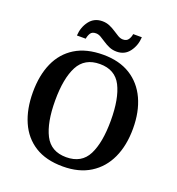

<svg xmlns="http://www.w3.org/2000/svg" viewBox="-161 -1047 1092 1187"><g transform="rotate(20 385.0 -454.0)"><path d="M385 10Q274 10 201 -36Q128 -82 91.5 -165Q55 -248 55 -359Q55 -470 91.5 -552Q128 -634 201.5 -679.5Q275 -725 386 -725Q492 -725 565 -679.5Q638 -634 676 -551.5Q714 -469 714 -358Q714 -247 676 -164.5Q638 -82 564.5 -36Q491 10 385 10ZM385 -51Q486 -51 527 -132Q568 -213 568 -358Q568 -503 527 -583.5Q486 -664 386 -664Q286 -664 244 -583.5Q202 -503 202 -358Q202 -213 243.5 -132Q285 -51 385 -51ZM455 -771Q428 -771 406 -780.5Q384 -790 365.5 -802.5Q347 -815 330.5 -824.5Q314 -834 298 -834Q272 -834 262 -817.5Q252 -801 249 -781H191Q194 -836 225 -877Q256 -918 310 -918Q336 -918 358 -908.5Q380 -899 398.5 -886.5Q417 -874 433.5 -864.5Q450 -855 466 -855Q490 -855 501 -871Q512 -887 515 -908H572Q569 -853 538.5 -812Q508 -771 455 -771Z"/></g></svg>

Font: Noto Serif Telugu SemiBold
Style: Regular
Weight: 600
Designer: Jelle Bosma - Monotype Design Team
Foundry: Monotype Imaging Inc.
Version: Version 2.005; ttfautohint (v1.8.4.7-5d5b)